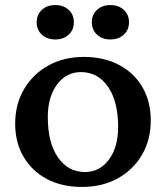

<svg xmlns="http://www.w3.org/2000/svg" viewBox="-20 -726 656 759"><path d="M304 13Q225 13 166 -18Q107 -49 73.5 -105.5Q40 -162 40 -237Q40 -314 75 -373.5Q110 -433 171 -467Q232 -501 312 -501Q391 -501 450.5 -469.5Q510 -438 543 -381.5Q576 -325 576 -250Q576 -173 541 -113.5Q506 -54 445 -20.5Q384 13 304 13ZM316 -46Q374 -46 410.5 -95Q447 -144 447 -224Q447 -325 407 -383Q367 -441 300 -441Q242 -441 205.5 -392Q169 -343 169 -263Q169 -162 209 -104Q249 -46 316 -46ZM199 -570Q166 -570 145.5 -589Q125 -608 125 -638Q125 -668 145.5 -687Q166 -706 199 -706Q231 -706 251.5 -687Q272 -668 272 -638Q272 -608 251.5 -589Q231 -570 199 -570ZM416 -570Q384 -570 363.5 -589Q343 -608 343 -638Q343 -668 363.5 -687Q384 -706 416 -706Q449 -706 469.5 -687Q490 -668 490 -638Q490 -608 469.5 -589Q449 -570 416 -570Z"/></svg>

Font: Platypi Medium
Style: Regular
Weight: 500
Designer: David Sargent
Foundry: Bolt Cutter Type
Version: Version 1.200; ttfautohint (v1.8.4.7-5d5b)